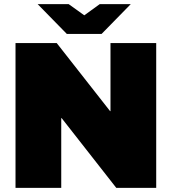

<svg xmlns="http://www.w3.org/2000/svg" viewBox="-20 -908 830 928"><path d="M55 0V-700H254L512 -371H514V-700H735V0H542L278 -337H276V0ZM303 -744 357 -812 462 -888H612L471 -744ZM303 -744 162 -888H312L418 -812L471 -744Z"/></svg>

Font: REM Black
Style: Regular
Weight: 900
Designer: Octavio Pardo
Foundry: Ashler Design
Version: Version 1.005;gftools[0.9.28]